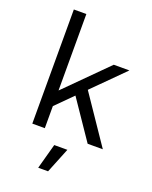

<svg xmlns="http://www.w3.org/2000/svg" viewBox="-174 -823 915 1154"><g transform="rotate(20 283.5 -246.5)"><path d="M93 0ZM279 -247 173 -141V0H93V-730H173V-241L432 -500H532L337 -305L544 0H447ZM280 237H217L261 76H345Z"/></g></svg>

Font: Work Sans
Style: Regular
Weight: 400
Designer: Wei Huang
Foundry: Wei Huang
Version: Version 1.500; ttfautohint (v1.6)